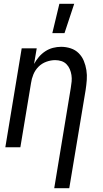

<svg xmlns="http://www.w3.org/2000/svg" viewBox="-20 -774 540 1009"><path d="M265 215 352 -312Q355 -329 356.5 -346Q358 -363 355.5 -379.5Q353 -396 346.5 -411Q340 -426 329 -437Q318 -448 302.5 -453Q287 -458 270 -458Q247 -458 223.5 -449.5Q200 -441 182.5 -423.5Q165 -406 155.5 -383Q146 -360 143 -337L87 0H8L94 -520H173L159 -438Q170 -458 184.5 -475Q199 -492 218 -504.5Q237 -517 258.5 -522.5Q280 -528 301 -528Q327 -528 351.5 -520Q376 -512 393.5 -494.5Q411 -477 420.5 -454Q430 -431 434 -405.5Q438 -380 436 -353.5Q434 -327 430 -301L344 215ZM255 -600 292 -754H370L319 -600Z"/></svg>

Font: Iosevka Term Curly Oblique
Style: Regular
Weight: 400
Italic angle: -9°
Designer: Belleve Invis
Foundry: Belleve Invis
Version: Version 32.3.0